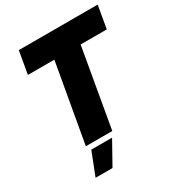

<svg xmlns="http://www.w3.org/2000/svg" viewBox="-207 -829 1060 1151"><g transform="rotate(-30 322.5 -253.5)"><path d="M159 0H342L437 -544H618L645 -700H99L72 -544H255ZM115 193H232L321 34H177Z"/></g></svg>

Font: Fixel Display 20240404 ExBold
Style: Italic
Weight: 800
Italic angle: -10°
Designer: AlfaBravo + MacPaw
Foundry: Kyrylo Tkachov, Marchela Mozhyna, Serhii Makarenko, Maria Weinstein, Zakhar Kryvoshyya
Version: Version 1.211;Glyphs 3.2 (3225)